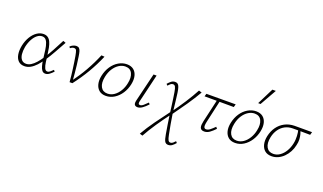

<svg xmlns="http://www.w3.org/2000/svg" viewBox="-91 -1306 3688 2190"><g transform="rotate(20 1753.0 -211.0)"><path d="M163 5Q116 5 88.5 -23Q61 -51 53.5 -99Q46 -147 58 -206Q71 -267 99.5 -314.5Q128 -362 166.5 -388.5Q205 -415 247 -415Q280 -415 301.5 -399Q323 -383 335.5 -355Q348 -327 355.5 -290Q363 -253 368 -211Q374 -164 379.5 -122Q385 -80 397 -53.5Q409 -27 430 -27Q448 -27 464 -41Q480 -55 497 -71L511 -55Q492 -34 467.5 -15Q443 4 417 4Q392 4 377.5 -14.5Q363 -33 354.5 -63Q346 -93 341 -129Q336 -165 332 -200Q327 -253 317.5 -295Q308 -337 290.5 -361Q273 -385 241 -385Q210 -385 181 -362Q152 -339 130 -297.5Q108 -256 97 -203Q88 -154 92.5 -114Q97 -74 117 -50.5Q137 -27 173 -27Q202 -27 230.5 -44.5Q259 -62 288.5 -95Q318 -128 349 -175.5Q380 -223 413.5 -284Q447 -345 484 -418L516 -406Q475 -332 439.5 -269Q404 -206 370 -155Q336 -104 303 -68.5Q270 -33 235.5 -14Q201 5 163 5Z M712 0Q709 -38 704.5 -78Q700 -118 694.5 -158Q689 -198 683.5 -235.5Q678 -273 672 -306Q664 -350 656.5 -367Q649 -384 627 -384Q617 -384 605 -379Q593 -374 583 -365L571 -381Q587 -397 607 -406Q627 -415 645 -415Q667 -415 679 -403.5Q691 -392 697.5 -369Q704 -346 709 -311Q717 -262 722.5 -212Q728 -162 733 -112Q738 -62 741 -13L721 -15Q793 -109 849.5 -208.5Q906 -308 949 -412L987 -409Q941 -301 881 -199Q821 -97 746 0Z M1152 6Q1101 6 1070 -20Q1039 -46 1028 -91Q1017 -136 1029 -193Q1043 -259 1077 -309.5Q1111 -360 1159 -388Q1207 -416 1259 -416Q1309 -416 1340.5 -391Q1372 -366 1383 -321.5Q1394 -277 1382 -219Q1369 -156 1335.5 -105Q1302 -54 1254.5 -24Q1207 6 1152 6ZM1161 -25Q1204 -25 1241 -50.5Q1278 -76 1304.5 -120Q1331 -164 1341 -217Q1357 -289 1334 -337.5Q1311 -386 1251 -386Q1211 -386 1174 -362.5Q1137 -339 1109.5 -296.5Q1082 -254 1070 -195Q1054 -117 1079 -71Q1104 -25 1161 -25Z M1536 4Q1520 4 1509 -3Q1498 -10 1495.5 -25Q1493 -40 1498 -62L1582 -410H1619L1538 -69Q1534 -51 1537 -40Q1540 -29 1555 -29Q1574 -29 1594.5 -46.5Q1615 -64 1642 -91L1657 -74Q1624 -38 1594 -17Q1564 4 1536 4Z M2012 288Q1984 288 1970.5 265.5Q1957 243 1947 183Q1939 134 1928.5 71Q1918 8 1910 -54Q1904 -101 1898 -144.5Q1892 -188 1886.5 -228Q1881 -268 1875 -303Q1867 -350 1857.5 -366Q1848 -382 1829 -382Q1813 -382 1798.5 -369Q1784 -356 1773 -344L1758 -361Q1780 -386 1799.5 -400.5Q1819 -415 1845 -415Q1864 -415 1876 -405.5Q1888 -396 1896 -373Q1904 -350 1910 -310Q1913 -287 1916.5 -259Q1920 -231 1923.5 -201Q1927 -171 1930.5 -139.5Q1934 -108 1937 -79Q1948 -5 1959.5 58Q1971 121 1982 176Q1991 222 2000.5 238.5Q2010 255 2028 255Q2045 255 2059 242Q2073 229 2084 217L2099 234Q2078 259 2058 273.5Q2038 288 2012 288ZM1701 289 1666 278Q1715 192 1780.5 101Q1846 10 1915 -81L1926 -49Q1862 36 1803.5 122.5Q1745 209 1701 289ZM1930 -49 1918 -82Q1979 -164 2035 -251Q2091 -338 2132 -415L2168 -404Q2121 -322 2058 -230Q1995 -138 1930 -49Z M2346 4Q2324 4 2311.5 -4.5Q2299 -13 2295 -28Q2291 -43 2293 -63Q2295 -83 2300 -106L2369 -407H2403L2336 -108Q2330 -79 2330 -61.5Q2330 -44 2337 -35.5Q2344 -27 2357 -27Q2381 -27 2405 -46Q2429 -65 2458 -94L2474 -75Q2441 -40 2410.5 -18Q2380 4 2346 4ZM2214 -375 2224 -409 2579 -410 2569 -374Z M2721 6Q2670 6 2639 -20Q2608 -46 2597 -91Q2586 -136 2598 -193Q2612 -259 2646 -309.5Q2680 -360 2728 -388Q2776 -416 2828 -416Q2878 -416 2909.5 -391Q2941 -366 2952 -321.5Q2963 -277 2951 -219Q2938 -156 2904.5 -105Q2871 -54 2823.5 -24Q2776 6 2721 6ZM2730 -25Q2773 -25 2810 -50.5Q2847 -76 2873.5 -120Q2900 -164 2910 -217Q2926 -289 2903 -337.5Q2880 -386 2820 -386Q2780 -386 2743 -362.5Q2706 -339 2678.5 -296.5Q2651 -254 2639 -195Q2623 -117 2648 -71Q2673 -25 2730 -25ZM2815 -511 2915 -711H2957L2844 -511Z M3164 6Q3113 6 3082 -20Q3051 -46 3040 -91Q3029 -136 3041 -193Q3055 -257 3089.5 -305.5Q3124 -354 3176.5 -381.5Q3229 -409 3294 -410H3506L3496 -374Q3434 -375 3378 -375Q3322 -375 3286 -375Q3234 -375 3192 -353Q3150 -331 3121.5 -290.5Q3093 -250 3081 -195Q3065 -117 3090.5 -71.5Q3116 -26 3173 -26Q3216 -26 3252.5 -51.5Q3289 -77 3315 -120.5Q3341 -164 3352 -217Q3357 -239 3358.5 -263Q3360 -287 3359 -309.5Q3358 -332 3355 -352Q3352 -372 3346 -386L3372 -393Q3381 -371 3388.5 -343.5Q3396 -316 3398 -283Q3400 -250 3390 -210Q3381 -166 3360 -127Q3339 -88 3309 -58Q3279 -28 3242 -11Q3205 6 3164 6Z"/></g></svg>

Font: Ysabeau ExtraLight
Style: Italic
Weight: 250
Italic angle: -12°
Version: Version 2.000;gftools[0.9.27.dev2+g8671c4b]